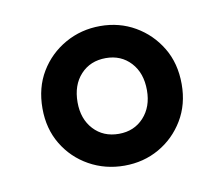

<svg xmlns="http://www.w3.org/2000/svg" viewBox="-48 -834 499 429"><g transform="rotate(-10 202.0 -619.5)"><path d="M203.1 -461.3Q159.6 -461.3 123.4 -481.5Q87.2 -501.7 65.8 -537.2Q44.4 -572.7 44.4 -618.8Q44.4 -666 65.8 -701.5Q87.2 -737 123.4 -757.5Q159.6 -778 203.1 -778Q246.6 -778 282 -757.5Q317.4 -737 338.8 -701.5Q360.2 -666 360.2 -618.8Q360.2 -572.7 338.8 -537.2Q317.4 -501.7 282 -481.5Q246.6 -461.3 203.1 -461.3ZM203.1 -533.5Q237.6 -533.5 259.5 -557.2Q281.4 -580.9 281.4 -618.8Q281.4 -657.9 259.5 -681.6Q237.6 -705.3 203.1 -705.3Q167.8 -705.3 145.9 -681.6Q124 -657.9 124 -618.8Q124 -580.9 145.9 -557.2Q167.8 -533.5 203.1 -533.5Z"/></g></svg>

Font: Noto Sans JP
Style: Regular
Weight: 100
Designer: Ryoko NISHIZUKA 西塚涼子 (kana, bopomofo & ideographs); Paul D. Hunt (Latin, Greek & Cyrillic); Sandoll Communications 산돌커뮤니
Foundry: Adobe
Version: Version 2.004;hotconv 1.0.118;makeotfexe 2.5.65603